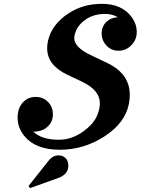

<svg xmlns="http://www.w3.org/2000/svg" viewBox="-20 -767 729 996"><path d="M282.2 39.1Q314 39.1 327.6 63.5Q334.5 75.7 334.5 92.8Q334.5 137.7 281.2 156.7L135.3 209L128.4 197.3L231.4 67.4Q253.9 39.1 282.2 39.1ZM107.9 -59.6Q71.3 -103.5 71.3 -156.2Q71.3 -206.5 99.6 -236.8Q125.5 -264.2 164.6 -264.2Q203.6 -264.2 229 -238.3Q254.4 -212.4 254.4 -173.3Q254.4 -133.3 224.1 -107.4Q197.3 -84 153.3 -84Q195.3 -42 286.6 -42Q363.3 -42 433.6 -102.1Q489.3 -149.4 497.1 -216.3Q498 -224.6 498 -231.9Q498 -299.3 405.3 -343.3L328.1 -379.9Q224.6 -429.2 224.6 -517.1Q224.6 -535.2 229 -555.2Q248 -640.6 336.9 -698.7Q411.1 -747.1 509.3 -747.1Q615.2 -747.1 666 -674.3Q689.5 -640.6 689.5 -601.6Q689.5 -560.5 660.6 -531.7Q633.3 -503.9 594.7 -503.9Q557.6 -503.9 532.7 -530.3Q507.3 -557.1 507.3 -593.3Q507.3 -630.4 532.7 -654.3Q556.2 -676.3 591.8 -677.7Q562 -694.8 523.9 -694.8Q466.3 -694.8 423.3 -665Q378.9 -634.3 367.2 -585.4Q365.2 -577.1 365.2 -568.8Q365.2 -522 450.2 -481.4L537.1 -439.9Q653.3 -384.3 653.3 -274.4Q653.3 -252.9 648.9 -229.5Q630.4 -129.9 522 -59.6Q415 9.8 290.3 9.8Q165.5 9.8 107.9 -59.6Z"/></svg>

Font: Cursive Sans
Style: Bold
Weight: 700
Italic angle: -15°
Designer: Wojciech Kalinowski "wmk69" (wmk69@o2.pl)
Foundry: Wojciech Kalinowski "wmk69" (wmk69@o2.pl)
Version: Wersja 3.1.0; 2022-02-18